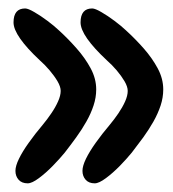

<svg xmlns="http://www.w3.org/2000/svg" viewBox="-20 -550 408 454"><path d="M204 -116.5Q190 -116.5 182.5 -125Q175 -133.5 175 -146Q175 -157.5 183.2 -174.5Q191.5 -191.5 206.2 -212.2Q221 -233 240 -255.5Q250 -267.5 259.8 -281.8Q269.5 -296 275.8 -310Q282 -324 282 -335Q282 -345 274.5 -357.8Q267 -370.5 255.8 -383.8Q244.5 -397 232.5 -407.5Q202 -436 186.2 -458.5Q170.5 -481 170.5 -497Q170.5 -530 198 -530Q205 -530 220 -521.2Q235 -512.5 251 -500.5Q267 -488.5 277.5 -478.5Q299.5 -458.5 319.8 -435.5Q340 -412.5 353 -388.2Q366 -364 366 -338.5Q366 -319.5 359.8 -300.5Q353.5 -281.5 342.8 -262.5Q332 -243.5 318.8 -225.2Q305.5 -207 291.5 -189Q280.5 -175.5 263.8 -158.2Q247 -141 230.5 -128.8Q214 -116.5 204 -116.5ZM45.5 -116.5Q31.5 -116.5 24 -125Q16.5 -133.5 16.5 -146Q16.5 -157.5 24.8 -174.5Q33 -191.5 47.8 -212.2Q62.5 -233 81.5 -255.5Q91.5 -267.5 101.2 -281.8Q111 -296 117.2 -310Q123.5 -324 123.5 -335Q123.5 -345 116 -357.8Q108.5 -370.5 97.2 -383.8Q86 -397 74 -407.5Q43.5 -436 27.8 -458.5Q12 -481 12 -497Q12 -530 39.5 -530Q46.5 -530 61.5 -521.2Q76.5 -512.5 92.5 -500.5Q108.5 -488.5 119 -478.5Q141 -458.5 161.2 -435.5Q181.5 -412.5 194.5 -388.2Q207.5 -364 207.5 -338.5Q207.5 -319.5 201.2 -300.5Q195 -281.5 184.2 -262.5Q173.5 -243.5 160.2 -225.2Q147 -207 133 -189Q122 -175.5 105.2 -158.2Q88.5 -141 72 -128.8Q55.5 -116.5 45.5 -116.5Z"/></svg>

Font: Gluten Medium
Style: Regular
Weight: 500
Designer: Tyler Finck
Foundry: Etcetera Type Company
Version: Version 1.300